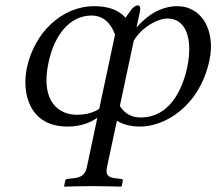

<svg xmlns="http://www.w3.org/2000/svg" viewBox="-20 -462 807 716"><path d="M379 161 416 -12C438 2 467 10 503 10C596 10 725 -67 761 -237C784 -344 736 -439 640 -439C609 -439 549 -429 489 -359L501 -415C504 -427 505 -442 494 -442C484 -442 472 -431 466 -421L448 -396C422 -426 381 -439 332 -439C210 -439 108 -340 80 -208C61 -116 88 10 232 10C289 10 325 -10 343 -23L304 161C298 189 284 200 252 203L232 205C227 205 224 208 223 213L219 232L220 234C220 234 289 232 324 232C363 232 431 234 431 234L434 232L438 213C439 208 435 205 430 205L412 203C382 200 373 189 379 161ZM321 -404C363 -404 392 -379 409 -333L350 -56C320 -36 284 -34 265 -34C207 -34 128 -76 161 -229C183 -333 241 -404 321 -404ZM605 -393C672 -393 701 -320 678 -210C659 -124 611 -24 505 -24C488 -24 453 -26 427 -67L479 -311C512 -364 570 -393 605 -393Z"/></svg>

Font: Libertinus Sans
Style: Italic
Weight: 400
Italic angle: -12°
Designer: Philipp H. Poll, Khaled Hosny
Foundry: Caleb Maclennan
Version: Version 7.050;RELEASE